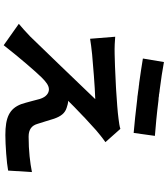

<svg xmlns="http://www.w3.org/2000/svg" viewBox="46 -896 908 1040"><g transform="rotate(90 500.0 -376.0)"><path d="M716 -761C666 -765 597 -771 527 -780L516 -781C514 -781 512 -781 511 -781L500 -783C498 -783 496 -783 494 -783L484 -785C482 -785 480 -785 478 -786L467 -787C412 -794 359 -802 316 -810L297 -696C336 -689 382 -683 429 -676L440 -675C442 -675 443 -674 445 -674L456 -673C463 -672 470 -671 477 -670L493 -668C495 -668 497 -668 498 -667L509 -666L520 -665C587 -657 651 -650 700 -646L716 -761ZM399 -147C423 -171 443 -187 464 -187C484 -187 505 -173 516 -138C523 -113 534 -67 544 -37C569 28 617 49 712 49C764 49 863 42 904 34L912 -95C862 -85 797 -77 720 -77C681 -77 660 -94 651 -125C642 -151 632 -188 623 -215C610 -252 593 -274 564 -283C553 -287 535 -292 526 -291C540 -306 574 -339 609 -372L617 -380C643 -404 668 -427 686 -443C704 -458 724 -475 750 -493L678 -574C667 -570 641 -566 623 -564C587 -559 528 -555 467 -551L449 -550C372 -546 298 -543 273 -543C236 -542 202 -544 179 -546L190 -410C211 -413 240 -418 275 -421C332 -426 447 -436 517 -438C426 -342 228 -138 177 -85C150 -59 127 -39 109 -24L225 58C294 -30 365 -112 399 -147Z"/></g></svg>

Font: Glow Sans SC Normal
Style: Bold
Weight: 700
Designer: Ryoko NISHIZUKA (kana, bopomofo & ideographs); Paul D. Hunt (Latin, Greek & Cyrillic); Sandoll Communications, Soo-young
Version: Version 0.93